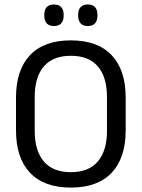

<svg xmlns="http://www.w3.org/2000/svg" viewBox="-20 -833 638 865"><path d="M299.1 12.1Q178.1 12.1 115.1 -54.7Q52.1 -121.6 52.1 -245.8V-393.5Q52.1 -517.4 115.1 -584.3Q178.1 -651.1 299.1 -651.1Q420.1 -651.1 483.1 -584.3Q546.2 -517.4 546.2 -393.5V-245.8Q546.2 -121.6 483.1 -54.7Q420.1 12.1 299.1 12.1ZM299.1 -57.3Q379.9 -57.3 420.9 -105.7Q461.9 -154.2 461.9 -242.7V-396.8Q461.9 -485.7 420.9 -533.7Q379.9 -581.7 299.1 -581.7Q218.4 -581.7 177.4 -533.7Q136.4 -485.7 136.4 -396.8V-242.7Q136.4 -154.2 177.4 -105.7Q218.4 -57.3 299.1 -57.3ZM222.9 -715.7Q201.3 -715.7 190.3 -728Q179.4 -740.2 179.4 -762.9V-766.3Q179.4 -788.7 190.3 -800.7Q201.3 -812.8 222.9 -812.8Q245.3 -812.8 256 -800.7Q266.8 -788.7 266.8 -766.3V-762.9Q266.8 -740.2 256 -728Q245.3 -715.7 222.9 -715.7ZM375.6 -715.7Q353.6 -715.7 342.9 -728Q332.1 -740.2 332.1 -762.9V-766.3Q332.1 -788.7 342.9 -800.7Q353.6 -812.8 375.6 -812.8Q397.5 -812.8 408.2 -800.7Q419 -788.7 419 -766.3V-762.9Q419 -740.2 408.2 -728Q397.5 -715.7 375.6 -715.7Z"/></svg>

Font: Anek Odia Medium
Style: Regular
Weight: 500
Designer: Yesha Goshar & Mahesh Sahu (Odia), Yesha Goshar (Latin)
Foundry: Ek Type
Version: Version 1.003